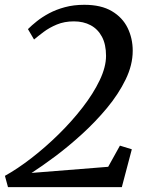

<svg xmlns="http://www.w3.org/2000/svg" viewBox="-25 -768 614 788"><path d="M7.8 0 -4.8 -46.3Q47.1 -75.1 104.2 -119.3Q161.3 -163.4 215.6 -216.8Q269.9 -270.1 313.9 -327Q358 -383.9 384.1 -438.5Q410.2 -493.1 410.2 -538.9Q410.2 -585.7 393.4 -617.2Q376.5 -648.8 346.9 -664.5Q317.2 -680.3 278.4 -680.3Q239.4 -680.3 208.4 -667.4Q177.4 -654.5 154.1 -636.9Q130.8 -619.4 114.7 -605.8L89.7 -648.5Q104.7 -663.6 126.4 -680.9Q148.1 -698.2 176.7 -713.5Q205.3 -728.8 241.3 -738.5Q277.3 -748.3 320.9 -748.3Q390.2 -748.3 434.1 -722.2Q478 -696.2 498.9 -653.2Q519.7 -610.2 519.7 -559.8Q519.7 -501.3 490.5 -441.5Q461.4 -381.7 414.1 -324.7Q366.8 -267.8 311 -217.1Q255.2 -166.3 200.8 -125.7Q146.4 -85.2 104.5 -58.3L419 -83.4L467.2 -170.3L516 -155.3L475 0Z"/></svg>

Font: Merriweather 7pt Light
Style: Italic
Weight: 300
Italic angle: -7.8°
Designer: Eben Sorkin
Foundry: Eben Sorkin
Version: Version 2.200;gftools[0.9.31]